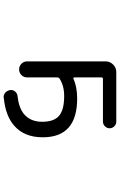

<svg xmlns="http://www.w3.org/2000/svg" viewBox="175 -762 650 1040"><g transform="rotate(90 500.0 -242.0)"><path d="M723.6 -149.4Q723.6 -148.4 723.6 -147.5Q723.6 -48.8 661.1 5.9Q608.4 52.7 510.7 62.5Q508.8 63.5 506.8 63.5Q493.2 63.5 482.4 54.7Q470.7 43.9 467.8 28.3Q465.8 13.7 475.1 2Q484.4 -9.8 499 -11.7Q562.5 -18.6 596.7 -45.9Q639.6 -81.1 639.6 -145.5Q639.6 -209 607.4 -236.8Q575.2 -264.6 500 -264.6Q444.3 -264.6 405.3 -239.3Q399.4 -235.4 399.4 -228.5V-64.5Q399.4 -45.9 386.7 -33.2Q374 -20.5 356 -20.5Q337.9 -20.5 325.2 -33.2Q312.5 -45.9 312.5 -64.5V-489.3Q312.5 -512.7 329.6 -529.8Q346.7 -546.9 370.1 -546.9H638.7Q653.3 -546.9 664.1 -536.1Q674.8 -525.4 674.8 -510.7Q674.8 -496.1 664.1 -485.4Q653.3 -474.6 638.7 -474.6H407.2Q399.4 -474.6 399.4 -466.8V-318.4Q399.4 -316.4 401.4 -314.9Q403.3 -313.5 406.2 -314.5Q450.2 -335 513.7 -335Q723.6 -335 723.6 -149.4Z"/></g></svg>

Font: Rounded Mgen+ 2m regular
Style: Regular
Weight: 400
Designer: [Source Han Sans]
Ryoko NISHIZUKA  (kana & ideographs); Paul D. Hunt (Latin, Greek & Cyrillic); Wenlong ZHANG  (bopomofo
Version: Version 1.059.20150602